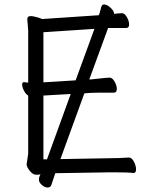

<svg xmlns="http://www.w3.org/2000/svg" viewBox="-20 -771 678 858"><path d="M210 54Q206 67 193 67Q180 67 167 55.5Q154 44 154 33Q154 22 157 16L161 8Q152 10 142 10Q127 10 113 -7.5Q99 -25 99 -37L106 -84V-344Q95 -350 87 -366Q79 -382 79 -393Q79 -404 87 -404H89Q97 -402 106 -402V-634L102 -685Q102 -699 116 -699Q130 -699 149 -693Q168 -687 169 -686L422 -703Q428 -721 432 -738Q435 -751 444.5 -751Q454 -751 465 -744Q490 -725 490 -709Q514 -712 526 -712Q537 -712 547 -694.5Q557 -677 557 -661.5Q557 -646 544 -646H463L461 -640L379 -416H385Q408 -418 433.5 -421Q459 -424 470.5 -424Q482 -424 492 -406.5Q502 -389 502 -373Q502 -357 489 -357H426Q400 -357 386 -356L357 -354L250 -60L472 -64Q510 -64 555 -67H556Q569 -67 578.5 -48.5Q588 -30 588 -14Q588 2 577 2H576Q552 -1 489 -1H473L227 3ZM174 -59H190L296 -351L174 -344ZM174 -403 318 -412 402 -642 174 -627Z"/></svg>

Font: LXGW Bright TC
Style: Regular
Weight: 400
Designer: Christian Thalmann (Catharsis Fonts)
Foundry: LXGW / Christian Thalmann (Catharsis Fonts) / Fontworks Inc.
Version: Version 5.501